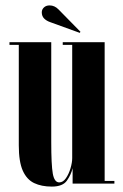

<svg xmlns="http://www.w3.org/2000/svg" viewBox="-20 -679 455 710"><path d="M171.5 11Q133.5 11 106.2 -2Q79 -15 64.2 -48Q49.5 -81 49.5 -141.5V-513H15V-523H169.5V-153.5Q169.5 -70 175.2 -37.2Q181 -4.5 199 -4.5Q213 -4.5 223.8 -20Q234.5 -35.5 240.8 -56.8Q247 -78 247 -94.5V-513H212V-523H367V-10H403V0H248.5V-57Q243 -33.5 227.5 -11.2Q212 11 171.5 11ZM275 -557.5 166 -597Q151.5 -602 143 -610.8Q134.5 -619.5 134.5 -633.5Q134.5 -644 142.5 -651.5Q150.5 -659 163.5 -659Q182 -659 196.5 -644L277.5 -561.5Z"/></svg>

Font: Imbue 100pt
Style: Bold
Weight: 700
Designer: Tyler Finck
Foundry: Etcetera Type Company
Version: Version 1.102; ttfautohint (v1.8.3)